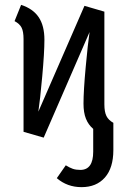

<svg xmlns="http://www.w3.org/2000/svg" viewBox="-20 -559 527 791"><path d="M447 -53V59Q447 133 412 172.5Q377 212 316 212Q257 212 214 175L251 122Q267 132 280 136.5Q293 141 311 141Q364 141 364 66V-28Q344 -45 334 -70Q324 -95 324 -132Q324 -184 333 -282Q342 -380 349 -427L160 8L77 -16V-398Q77 -429 69 -445Q61 -461 40 -472L67 -539Q116 -523 139.5 -488Q163 -453 163 -395Q163 -343 154 -244Q145 -145 138 -99L328 -535L410 -511V-129Q410 -98 418.5 -81Q427 -64 447 -53Z"/></svg>

Font: Fira Sans Compressed
Style: Regular
Weight: 400
Width: 1
Designer: bBox Type GmbH & Carrois Corporate GbR & Edenspiekermann AG
Foundry: bBox Type GmbH & Carrois Corporate GbR & Edenspiekermann AG
Version: Version 4.301